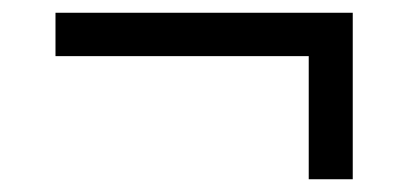

<svg xmlns="http://www.w3.org/2000/svg" viewBox="-20 -359 640 301"><path d="M533 -78H464V-271H67V-339H533Z"/></svg>

Font: IBM Plex Sans
Style: Regular
Weight: 400
Designer: Mike Abbink, Paul van der Laan, Pieter van Rosmalen
Foundry: Bold Monday
Version: Version 3.201